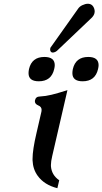

<svg xmlns="http://www.w3.org/2000/svg" viewBox="-20 -967 536 1005"><path d="M441.9 -668.9Q495.6 -668.9 496.1 -626.5Q496.1 -617.2 493.2 -605.5Q478.5 -541.5 412.6 -541.5Q358.9 -541.5 358.9 -584Q358.9 -593.8 361.3 -605.5Q376 -668.9 441.9 -668.9ZM212.4 -668.9Q266.1 -668.9 266.6 -626.5Q266.6 -617.2 263.7 -605.5Q249 -541.5 183.1 -541.5Q129.4 -541.5 129.4 -584Q129.4 -593.8 131.8 -605.5Q146.5 -668.9 212.4 -668.9ZM277.3 -700.2Q273.4 -697.3 269.5 -695.3Q261.7 -691.9 256.3 -691.9Q246.6 -691.9 243.2 -702.1Q241.7 -707.5 243.2 -713.9L243.7 -716.8L386.7 -918.5Q395.5 -932.6 410.2 -939.5Q426.8 -947.3 439.5 -947.3Q464.4 -947.3 473.1 -921.9Q475.6 -914.6 475.6 -907.2Q475.6 -902.8 474.6 -898.4Q471.2 -884.3 458 -872.1ZM253.4 -150.4Q246.6 -121.6 246.6 -104.5V-97.2Q250 -50.8 290 -23.4L280.3 18.1Q211.9 1 177.2 -46.9Q152.3 -81.1 150.4 -127.9Q150.4 -131.8 150.4 -135.7Q150.4 -182.6 170.9 -270L196.8 -382.3Q197.8 -387.2 197.8 -391.6Q197.8 -408.2 180.7 -415Q162.6 -422.4 162.6 -437Q162.6 -439.5 163.1 -441.9Q167.5 -461.9 189 -461.9Q218.8 -463.4 250.5 -471.2Q282.2 -479 333 -495.1Z"/></svg>

Font: Caudex
Style: Bold
Weight: 700
Italic angle: -13°
Version: Version 1.04